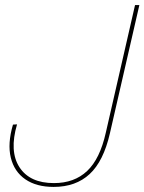

<svg xmlns="http://www.w3.org/2000/svg" viewBox="-20 -724 568 755"><path d="M191 11Q123 11 79.5 -19Q36 -49 22.5 -104Q9 -159 31 -234L47 -235Q16 -129 56.5 -66.5Q97 -4 192 -4Q272 -4 322.5 -51.5Q373 -99 396 -202L511 -704H528L412 -199Q387 -90 332.5 -39.5Q278 11 191 11Z"/></svg>

Font: Prodigy Sans Thin
Style: Italic
Weight: 100
Italic angle: -13°
Designer: Wei Huang
Foundry: Wei Huang
Version: Version 1.003; ttfautohint (v1.8.3)